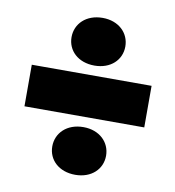

<svg xmlns="http://www.w3.org/2000/svg" viewBox="-77 -748 735 805"><g transform="rotate(10 290.5 -345.0)"><path d="M296 -476C365 -476 410 -520 410 -577C410 -634 365 -679 296 -679C226 -679 181 -634 181 -577C181 -520 226 -476 296 -476ZM37 -257H547V-434H37ZM296 -11C365 -11 410 -55 410 -112C410 -169 365 -214 296 -214C226 -214 181 -169 181 -112C181 -55 226 -11 296 -11Z"/></g></svg>

Font: Poppins STUK1
Style: Regular
Weight: 400
Designer: Jonny Pinhorn (original), Sammy Jo Hughes (modified version)
Foundry: Type Mafia
Version: Version 1.002;hotconv 1.0.109;makeotfexe 2.5.65596